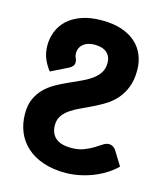

<svg xmlns="http://www.w3.org/2000/svg" viewBox="-111 -817 772 908"><g transform="rotate(15 275.0 -363.0)"><path d="M99.5 -436Q80.5 -459.5 68.5 -488.2Q56.5 -517 56.5 -553.5Q56.5 -587.5 69 -620Q81.5 -652.5 108 -677.8Q134.5 -703 176.2 -718.2Q218 -733.5 276.5 -733.5Q331.5 -733.5 372.8 -719.8Q414 -706 441.8 -681.2Q469.5 -656.5 483.5 -622.5Q497.5 -588.5 497.5 -548Q497.5 -500.5 484.2 -466Q471 -431.5 449.2 -406.2Q427.5 -381 399.8 -363.5Q372 -346 343 -331.8Q314 -317.5 286.2 -305Q258.5 -292.5 236.8 -277.8Q215 -263 201.8 -244Q188.5 -225 188.5 -198Q188.5 -176 195.5 -160Q202.5 -144 215.8 -133.5Q229 -123 247.5 -118Q266 -113 289 -113Q325 -113 351 -123Q377 -133 396.5 -145Q416 -157 431 -167Q446 -177 459.5 -177Q469.5 -177 478.5 -171.8Q487.5 -166.5 493 -158.5L537 -87.5Q515.5 -66 487.8 -48.5Q460 -31 428.2 -18.5Q396.5 -6 362.2 1Q328 8 293.5 8Q232.5 8 185 -8.2Q137.5 -24.5 104.8 -53.8Q72 -83 55 -123.8Q38 -164.5 38 -214Q38 -256 51.5 -286.2Q65 -316.5 87.2 -338.8Q109.5 -361 137.8 -377Q166 -393 195.5 -406.2Q225 -419.5 253.2 -432.2Q281.5 -445 303.8 -460.5Q326 -476 339.5 -496.2Q353 -516.5 353 -545Q353 -577 332.5 -595.2Q312 -613.5 271.5 -613.5Q254 -613.5 240 -608.8Q226 -604 216.2 -595.8Q206.5 -587.5 201.5 -576.5Q196.5 -565.5 196.5 -553.5Q196.5 -539 201.5 -529.5Q206.5 -520 206.5 -510Q206.5 -499 201.2 -491.8Q196 -484.5 184.5 -478Z"/></g></svg>

Font: Lato 2
Style: Regular
Weight: 800
Designer: Lukasz Dziedzic with Adam Twardoch and Botio Nikoltchev
Foundry: tyPoland Lukasz Dziedzic
Version: Version 2.015; 2015-08-06; http://www.latofonts.com/